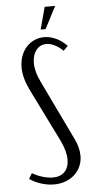

<svg xmlns="http://www.w3.org/2000/svg" viewBox="-59 -887 449 930"><g transform="rotate(-5 166.0 -422.5)"><path d="M241 -107Q241 -127 234.5 -150.5Q228 -174 214 -203L87 -460Q58 -520 58 -570Q58 -600 67 -625Q76 -650 92 -668Q108 -686 130.5 -696.5Q153 -707 179 -707Q208 -707 237 -693.5Q266 -680 290 -655L268 -633Q250 -651 228.5 -662Q207 -673 187 -673Q157 -673 138 -649Q119 -625 119 -586Q119 -565 125.5 -541Q132 -517 146 -489L283 -204Q305 -160 305 -119Q305 -91 294.5 -68Q284 -45 265.5 -28Q247 -11 221.5 -1.5Q196 8 166 8Q136 8 105 -1.5Q74 -11 47 -29L63 -56Q86 -42 113 -34Q140 -26 163 -26Q200 -26 220.5 -47.5Q241 -69 241 -107ZM166 -745 195 -853H246L190 -745Z"/></g></svg>

Font: Moniqa Paragraph
Style: Regular
Weight: 400
Designer: Rajesh Rajput
Foundry: Rajesh Rajput
Version: Version 1.000